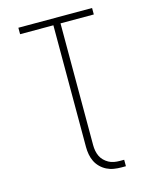

<svg xmlns="http://www.w3.org/2000/svg" viewBox="-133 -821 866 1092"><g transform="rotate(-15 300.0 -275.5)"><path d="M444 184Q422 184 400 180.5Q378 177 358 167Q338 157 322 141Q306 125 296.5 105.5Q287 86 283 64Q279 42 279 20V-697H83V-735H517V-697H321V20Q321 37 324 53.5Q327 70 334 85Q341 100 353 112Q365 124 379.5 132Q394 140 410.5 143Q427 146 444 146H470V184Z"/></g></svg>

Font: Iosevka SS04 XLt Ex
Style: Regular
Weight: 200
Width: 7
Monospace: yes
Designer: Belleve Invis
Foundry: Belleve Invis
Version: Version 19.0.0; ttfautohint (v1.8.4)